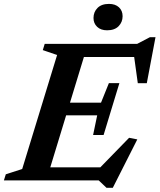

<svg xmlns="http://www.w3.org/2000/svg" viewBox="-44 -902 798 960"><path d="M241.5 -627 170 -651.5 179.5 -682.5H395.5L187.5 0H-24.5L-15 -30.5L67 -57ZM623 -645 645 -617H302.5L323.5 -682.5H641.5L705.5 -716H733.5L690 -486H645ZM488.5 37 449.5 0H115L136 -65.5H490L431 -38L601.5 -213L642.5 -205L520 37ZM474 -227H421.5L442 -325.5H214.5L233.5 -388.5H461L500.5 -486.5H553L513.5 -357ZM491.5 -750.5Q460 -750.5 441.8 -767.8Q423.5 -785 423.5 -812Q423.5 -842 443.5 -862.2Q463.5 -882.5 501 -882.5Q532.5 -882.5 550.8 -865.5Q569 -848.5 569 -821Q569 -791.5 549 -771Q529 -750.5 491.5 -750.5Z"/></svg>

Font: Newsreader SemiBold
Style: Italic
Weight: 600
Italic angle: -17°
Designer: Hugues Gentile
Foundry: Production Type
Version: Version 1.003